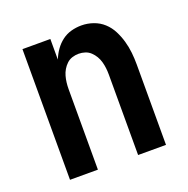

<svg xmlns="http://www.w3.org/2000/svg" viewBox="-101 -623 702 718"><g transform="rotate(-20 250.0 -264.0)"><path d="M59 0V-520H170V-438Q178 -458 190 -475Q202 -492 218.5 -504.5Q235 -517 255 -522.5Q275 -528 296 -528Q320 -528 343 -520Q366 -512 383.5 -496Q401 -480 412 -458.5Q423 -437 429.5 -414Q436 -391 438.5 -367.5Q441 -344 441 -320V0H330V-320Q330 -333 328.5 -346Q327 -359 323.5 -371.5Q320 -384 313.5 -395Q307 -406 297.5 -415Q288 -424 275.5 -428Q263 -432 250 -432Q237 -432 224.5 -428Q212 -424 202.5 -415Q193 -406 186.5 -395Q180 -384 176.5 -371.5Q173 -359 171.5 -346Q170 -333 170 -320V0Z"/></g></svg>

Font: Iosevka SS18
Style: Bold
Weight: 700
Monospace: yes
Designer: Belleve Invis
Foundry: Belleve Invis
Version: Version 25.1.1; ttfautohint (v1.8.4)